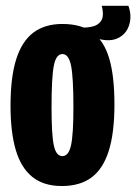

<svg xmlns="http://www.w3.org/2000/svg" viewBox="-20 -621 464 653"><path d="M15.8 -261.8Q15.8 -358.5 35.2 -419.8Q54.7 -481 93.6 -510.2Q132.5 -539.5 192.2 -539.5Q256 -539.5 294.8 -510.8Q333.7 -482 351.4 -422.4Q369.2 -362.8 369.2 -265.3Q369.2 -168.8 349.8 -107.7Q330.5 -46.5 291.2 -17.4Q251.8 11.7 190.3 11.7Q128.2 11.7 89.8 -19.5Q51.3 -50.7 33.6 -110.9Q15.8 -171.2 15.8 -261.8ZM229.7 -257.2Q229.7 -358 221.7 -397.6Q213.7 -437.2 192.3 -437.2Q170.8 -437.2 163.1 -397.8Q155.3 -358.5 155.3 -255Q155.3 -161.5 163.2 -125.8Q171 -90 192.2 -90Q213.3 -90 221.5 -126.6Q229.7 -163.2 229.7 -257.2ZM256.3 -503.7 258.3 -527Q294.8 -527 310.8 -537.4Q326.8 -547.8 329.2 -563.7Q331.7 -579.5 326 -601.2H416.7Q428.7 -568.5 419.8 -537.8Q411 -507 383.6 -492.5Q356.2 -478 315.3 -488.7Z"/></svg>

Font: Bricolage Grotesque 96pt Condensed ExBd
Style: Regular
Weight: 800
Width: 3
Designer: Mathieu Triay
Foundry: Atelier Triay
Version: Version 1.001;Glyphs 3.2 (3207)